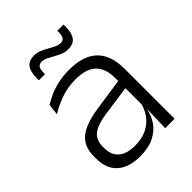

<svg xmlns="http://www.w3.org/2000/svg" viewBox="-195 -764 875 875"><g transform="rotate(-45 243.0 -326.0)"><path d="M362.5 0 365.5 -121.5 363 -131V-288.5V-321Q363 -384 331.2 -415.2Q299.5 -446.5 231.5 -446.5Q178.5 -446.5 135 -430.5Q91.5 -414.5 58.5 -394L64.5 -447.5Q82.5 -459 108 -470.8Q133.5 -482.5 166.8 -490.2Q200 -498 240 -498Q289 -498 323.8 -486Q358.5 -474 380.5 -451Q402.5 -428 412.8 -395.5Q423 -363 423 -322.5V0ZM191.5 10.5Q119 10.5 80.2 -24.5Q41.5 -59.5 41.5 -125V-138Q41.5 -202.5 81.2 -235.2Q121 -268 210 -281L373 -305L376 -259L217.5 -236.5Q155.5 -227.5 128.5 -205.8Q101.5 -184 101.5 -141.5V-132.5Q101.5 -87.5 129 -64Q156.5 -40.5 209.5 -40.5Q255 -40.5 287.2 -57Q319.5 -73.5 339.2 -101.2Q359 -129 365.5 -163.5L377.5 -120.5H365Q359 -86 338.8 -56Q318.5 -26 282.2 -7.8Q246 10.5 191.5 10.5ZM304 -566.5Q286 -566.5 269 -573.5Q252 -580.5 236.5 -589.5Q221 -598.5 206.5 -605.5Q192 -612.5 178.5 -612.5Q163 -612.5 156 -602.5Q149 -592.5 149 -571.5V-561.5H109.5V-577.5Q109.5 -615.5 124.5 -636.2Q139.5 -657 174 -657Q192.5 -657 209.2 -650Q226 -643 241.5 -634Q257 -625 271.5 -618Q286 -611 299 -611Q315 -611 321.8 -621Q328.5 -631 328.5 -651.5V-661.5H368.5V-645.5Q368.5 -607.5 353.5 -587Q338.5 -566.5 304 -566.5Z"/></g></svg>

Font: Anek Odia Medium Light
Style: Regular
Weight: 300
Version: Version 1.003